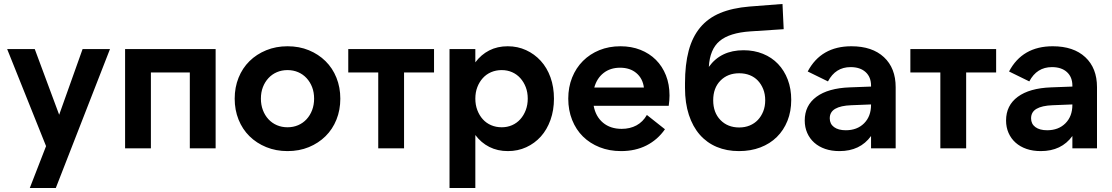

<svg xmlns="http://www.w3.org/2000/svg" viewBox="-20 -747 5601 967"><path d="M212 -11 16 -500H155L278 -169L396 -500H534L261 200H130Z M610 -500H1066V0H936V-382H740V0H610Z M1428 14Q1370 14 1321 -6Q1272 -26 1236.5 -61Q1201 -96 1181.5 -144.5Q1162 -193 1162 -250Q1162 -307 1181.5 -355.5Q1201 -404 1236.5 -439Q1272 -474 1321 -494Q1370 -514 1428 -514Q1487 -514 1535.5 -494Q1584 -474 1619.5 -439Q1655 -404 1674.5 -355.5Q1694 -307 1694 -250Q1694 -193 1674.5 -144.5Q1655 -96 1619.5 -61Q1584 -26 1535.5 -6Q1487 14 1428 14ZM1428 -106Q1457 -106 1481.5 -116.5Q1506 -127 1524 -146.5Q1542 -166 1552 -192.5Q1562 -219 1562 -250Q1562 -282 1552 -308Q1542 -334 1524 -353.5Q1506 -373 1481.5 -383.5Q1457 -394 1428 -394Q1399 -394 1374.5 -383.5Q1350 -373 1332 -353.5Q1314 -334 1304 -308Q1294 -282 1294 -250Q1294 -219 1304 -192.5Q1314 -166 1332 -146.5Q1350 -127 1374.5 -116.5Q1399 -106 1428 -106Z M2166 -500V-382H2015V0H1885V-382H1734V-500Z M2244 -500H2374V-433Q2403 -472 2444 -493Q2485 -514 2537 -514Q2587 -514 2629.5 -494.5Q2672 -475 2703.5 -440.5Q2735 -406 2752.5 -357.5Q2770 -309 2770 -250Q2770 -192 2752.5 -143Q2735 -94 2704 -59.5Q2673 -25 2630.5 -5.5Q2588 14 2538 14Q2486 14 2444.5 -7Q2403 -28 2374 -67V200H2244ZM2507 -106Q2535 -106 2559 -116.5Q2583 -127 2600.5 -146.5Q2618 -166 2628 -192.5Q2638 -219 2638 -250Q2638 -282 2628 -308Q2618 -334 2600.5 -353.5Q2583 -373 2559 -383.5Q2535 -394 2507 -394Q2478 -394 2453.5 -383.5Q2429 -373 2411.5 -353.5Q2394 -334 2384 -308Q2374 -282 2374 -250Q2374 -219 2384 -192.5Q2394 -166 2411.5 -146.5Q2429 -127 2453.5 -116.5Q2478 -106 2507 -106Z M3108 14Q3049 14 3000 -5.5Q2951 -25 2916 -59.5Q2881 -94 2861.5 -143Q2842 -192 2842 -250Q2842 -308 2861.5 -356.5Q2881 -405 2916 -440Q2951 -475 2999 -494.5Q3047 -514 3105 -514Q3160 -514 3205.5 -496Q3251 -478 3283.5 -445.5Q3316 -413 3334 -367.5Q3352 -322 3352 -266Q3352 -255 3351 -242Q3350 -229 3348 -214H2970Q2980 -160 3017 -129Q3054 -98 3111 -98Q3153 -98 3185.5 -115.5Q3218 -133 3238 -168L3329 -96Q3292 -43 3236 -14.5Q3180 14 3108 14ZM3103 -406Q3054 -406 3020 -379.5Q2986 -353 2973 -306H3223Q3217 -352 3185 -379Q3153 -406 3103 -406Z M3702 14Q3640 14 3590 -7Q3540 -28 3504.5 -68.5Q3469 -109 3449.5 -168.5Q3430 -228 3430 -304V-328Q3430 -422 3448.5 -491.5Q3467 -561 3506.5 -608.5Q3546 -656 3607.5 -681.5Q3669 -707 3754 -714L3921 -727L3927 -600L3760 -589Q3654 -582 3604.5 -540.5Q3555 -499 3550 -410Q3610 -494 3725 -494Q3778 -494 3822.5 -476Q3867 -458 3898.5 -425Q3930 -392 3947.5 -346Q3965 -300 3965 -244Q3965 -186 3946 -138.5Q3927 -91 3892.5 -57Q3858 -23 3809.5 -4.5Q3761 14 3702 14ZM3703 -105Q3732 -105 3756 -115Q3780 -125 3797 -143Q3814 -161 3824 -186Q3834 -211 3834 -242Q3834 -273 3824 -298Q3814 -323 3797 -341Q3780 -359 3756 -368.5Q3732 -378 3703 -378Q3645 -378 3608.5 -341Q3572 -304 3572 -242Q3572 -180 3608.5 -142.5Q3645 -105 3703 -105Z M4033 -140Q4033 -216 4092 -259.5Q4151 -303 4260 -307L4367 -311V-316Q4367 -359 4339.5 -384Q4312 -409 4264 -409Q4188 -409 4150 -337L4048 -387Q4115 -514 4268 -514Q4373 -514 4432 -459Q4491 -404 4491 -308V0H4367V-62Q4312 14 4208 14Q4168 14 4136 3Q4104 -8 4081 -28.5Q4058 -49 4045.5 -77.5Q4033 -106 4033 -140ZM4240 -91Q4297 -91 4332 -126Q4367 -161 4367 -219V-221L4267 -217Q4214 -215 4186.5 -199Q4159 -183 4159 -151Q4159 -123 4180.5 -107Q4202 -91 4240 -91Z M4997 -500V-382H4846V0H4716V-382H4565V-500Z M5047 -140Q5047 -216 5106 -259.5Q5165 -303 5274 -307L5381 -311V-316Q5381 -359 5353.5 -384Q5326 -409 5278 -409Q5202 -409 5164 -337L5062 -387Q5129 -514 5282 -514Q5387 -514 5446 -459Q5505 -404 5505 -308V0H5381V-62Q5326 14 5222 14Q5182 14 5150 3Q5118 -8 5095 -28.5Q5072 -49 5059.5 -77.5Q5047 -106 5047 -140ZM5254 -91Q5311 -91 5346 -126Q5381 -161 5381 -219V-221L5281 -217Q5228 -215 5200.5 -199Q5173 -183 5173 -151Q5173 -123 5194.5 -107Q5216 -91 5254 -91Z"/></svg>

Font: NT Somic Bold
Style: Regular
Weight: 700
Designer: Ravid Balaliev — lead type designer, mastering
Michael Voronin — secret advisor, marketing
Ivan Kovalenko — best boy
Foundry: NT Type
Version: Version 0.7